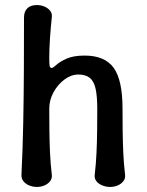

<svg xmlns="http://www.w3.org/2000/svg" viewBox="-20 -730 580 760"><path d="M126 10Q110 10 95.5 4Q81 -2 72.5 -13Q64 -24 65 -39Q70 -140 72 -245Q74 -350 74.5 -455.5Q75 -561 75 -661Q75 -684 88 -697Q101 -710 126 -710Q142 -710 156 -704Q170 -698 178.5 -687.5Q187 -677 185 -661Q181 -624 178 -581Q175 -538 175 -500Q175 -477 176.5 -469Q178 -461 185 -461Q190 -461 203.5 -473.5Q217 -486 244 -498Q271 -510 315 -510Q395 -510 430 -461.5Q465 -413 465 -300Q465 -258 465.5 -213.5Q466 -169 468 -125Q470 -81 475 -39Q477 -24 468.5 -13Q460 -2 446 4Q432 10 416 10Q400 10 385 4Q370 -2 361.5 -13Q353 -24 355 -39Q360 -81 362 -125Q364 -169 364.5 -213.5Q365 -258 365 -300Q365 -351 358 -380.5Q351 -410 334.5 -422.5Q318 -435 290 -435Q262 -435 235.5 -415.5Q209 -396 192 -365Q175 -334 175 -300Q175 -258 175.5 -213.5Q176 -169 178 -125Q180 -81 185 -39Q187 -24 178.5 -13Q170 -2 156 4Q142 10 126 10Z"/></svg>

Font: Winky Sans
Style: Regular
Weight: 400
Designer: Simon Atzbach
Foundry: typofactur
Version: Version 1.205